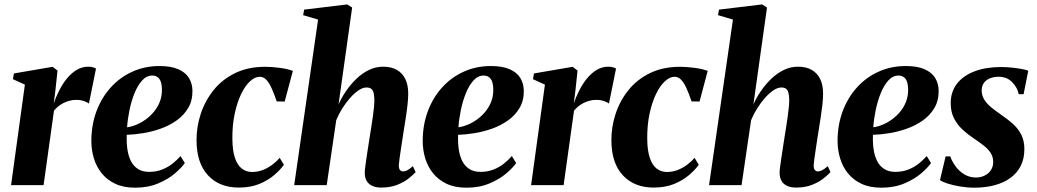

<svg xmlns="http://www.w3.org/2000/svg" viewBox="-20 -837 4688 868"><path d="M30 0 92.5 -454.5 38.5 -479 43 -505 218 -535 240 -518 230.5 -428.5 223 -370Q233 -399 247.8 -428.2Q262.5 -457.5 282.2 -481.8Q302 -506 326.2 -520.8Q350.5 -535.5 379 -535.5Q392.5 -535.5 401.2 -532.5Q410 -529.5 414 -527L382 -368.5Q379 -372.5 362.5 -379Q346 -385.5 325 -385.5Q309.5 -385.5 294.8 -381.8Q280 -378 266.8 -371.2Q253.5 -364.5 242.8 -355.5Q232 -346.5 224 -336.5L177 0Z M815.5 -100Q801.5 -79.5 771 -53.2Q740.5 -27 695 -7.8Q649.5 11.5 591 11.5Q538.5 11.5 501 -6.2Q463.5 -24 439.5 -54Q415.5 -84 404.2 -121.8Q393 -159.5 393 -199.5Q393 -272 416 -333.8Q439 -395.5 480.5 -441.5Q522 -487.5 578.5 -513Q635 -538.5 701 -538.5Q753.5 -538.5 786.2 -524Q819 -509.5 834.2 -484.5Q849.5 -459.5 850 -427.5Q850.5 -382 830.8 -348.8Q811 -315.5 778.5 -292.5Q746 -269.5 706.8 -255.5Q667.5 -241.5 627.2 -235Q587 -228.5 553 -227.5Q551.5 -192 556 -161.5Q560.5 -131 572.2 -108.2Q584 -85.5 604.2 -72.8Q624.5 -60 654 -60Q686.5 -60 713 -70.5Q739.5 -81 760.2 -97.5Q781 -114 796 -131.5ZM669 -495.5Q642.5 -495.5 622.5 -473.2Q602.5 -451 588.2 -415.8Q574 -380.5 565.5 -339.8Q557 -299 554.5 -261.5Q574 -264 596 -273Q618 -282 638.8 -297Q659.5 -312 676.2 -332.2Q693 -352.5 702.8 -377.8Q712.5 -403 712 -432.5Q711.5 -466.5 700 -481Q688.5 -495.5 669 -495.5Z M1059.5 11Q972 11 920.5 -44.2Q869 -99.5 868.5 -201.5Q868 -263 887.5 -322.2Q907 -381.5 945.8 -429.8Q984.5 -478 1043 -506.5Q1101.5 -535 1178.5 -535Q1207.5 -535 1243.2 -530.5Q1279 -526 1304 -516.5L1267 -378L1231 -378.5Q1218.5 -415.5 1207 -440.2Q1195.5 -465 1182.8 -477.5Q1170 -490 1154.5 -490Q1132.5 -490 1110.2 -469.5Q1088 -449 1070 -411.5Q1052 -374 1041 -322.8Q1030 -271.5 1030.5 -209.5Q1031 -156 1042.2 -123Q1053.5 -90 1073.2 -74.8Q1093 -59.5 1119.5 -59.5Q1146 -59.5 1169.5 -69Q1193 -78.5 1212.2 -93.2Q1231.5 -108 1244.5 -123.5L1263.5 -92Q1247.5 -69.5 1219.5 -45.5Q1191.5 -21.5 1151.8 -5.2Q1112 11 1059.5 11Z M1703 11Q1679.5 11 1662.8 3.2Q1646 -4.5 1637.5 -19.5Q1629 -34.5 1629 -56Q1629 -66.5 1631.5 -84.8Q1634 -103 1637.2 -126.2Q1640.5 -149.5 1644.5 -173.5Q1648.5 -197.5 1651.5 -218.5Q1655.5 -242 1659 -265.5Q1662.5 -289 1665.8 -311.2Q1669 -333.5 1670.8 -352.5Q1672.5 -371.5 1672.5 -385.5Q1672 -406 1668.8 -418.2Q1665.5 -430.5 1657.8 -436Q1650 -441.5 1636.5 -441.5Q1620 -441.5 1600.8 -428.5Q1581.5 -415.5 1562.5 -394Q1543.5 -372.5 1527.2 -346.5Q1511 -320.5 1500 -293.5L1457 0H1310L1418 -748.5L1350.5 -768.5L1355 -793.5L1549.5 -817L1572 -803L1510.5 -365Q1524 -395.5 1544.5 -425.5Q1565 -455.5 1591 -480.5Q1617 -505.5 1647.5 -520.5Q1678 -535.5 1712 -535.5Q1749 -535.5 1774.2 -521Q1799.5 -506.5 1812.5 -479.5Q1825.5 -452.5 1825.5 -414Q1825.5 -391 1822.2 -362.2Q1819 -333.5 1814.2 -303.2Q1809.5 -273 1805 -245Q1802 -226 1798.8 -204.2Q1795.5 -182.5 1792.2 -161.5Q1789 -140.5 1786.5 -122.2Q1784 -104 1783 -91Q1783 -73.5 1788.8 -67.8Q1794.5 -62 1801.5 -62Q1810 -62 1821 -67.2Q1832 -72.5 1846.5 -86L1859 -59Q1849.5 -48 1828.8 -31.2Q1808 -14.5 1776.8 -1.8Q1745.5 11 1703 11Z M2313.5 -100Q2299.5 -79.5 2269 -53.2Q2238.5 -27 2193 -7.8Q2147.5 11.5 2089 11.5Q2036.5 11.5 1999 -6.2Q1961.5 -24 1937.5 -54Q1913.5 -84 1902.2 -121.8Q1891 -159.5 1891 -199.5Q1891 -272 1914 -333.8Q1937 -395.5 1978.5 -441.5Q2020 -487.5 2076.5 -513Q2133 -538.5 2199 -538.5Q2251.5 -538.5 2284.2 -524Q2317 -509.5 2332.2 -484.5Q2347.5 -459.5 2348 -427.5Q2348.5 -382 2328.8 -348.8Q2309 -315.5 2276.5 -292.5Q2244 -269.5 2204.8 -255.5Q2165.5 -241.5 2125.2 -235Q2085 -228.5 2051 -227.5Q2049.5 -192 2054 -161.5Q2058.5 -131 2070.2 -108.2Q2082 -85.5 2102.2 -72.8Q2122.5 -60 2152 -60Q2184.5 -60 2211 -70.5Q2237.5 -81 2258.2 -97.5Q2279 -114 2294 -131.5ZM2167 -495.5Q2140.5 -495.5 2120.5 -473.2Q2100.5 -451 2086.2 -415.8Q2072 -380.5 2063.5 -339.8Q2055 -299 2052.5 -261.5Q2072 -264 2094 -273Q2116 -282 2136.8 -297Q2157.5 -312 2174.2 -332.2Q2191 -352.5 2200.8 -377.8Q2210.5 -403 2210 -432.5Q2209.5 -466.5 2198 -481Q2186.5 -495.5 2167 -495.5Z M2381 0 2443.5 -454.5 2389.5 -479 2394 -505 2569 -535 2591 -518 2581.5 -428.5 2574 -370Q2584 -399 2598.8 -428.2Q2613.5 -457.5 2633.2 -481.8Q2653 -506 2677.2 -520.8Q2701.5 -535.5 2730 -535.5Q2743.5 -535.5 2752.2 -532.5Q2761 -529.5 2765 -527L2733 -368.5Q2730 -372.5 2713.5 -379Q2697 -385.5 2676 -385.5Q2660.5 -385.5 2645.8 -381.8Q2631 -378 2617.8 -371.2Q2604.5 -364.5 2593.8 -355.5Q2583 -346.5 2575 -336.5L2528 0Z M2935 11Q2847.5 11 2796 -44.2Q2744.5 -99.5 2744 -201.5Q2743.5 -263 2763 -322.2Q2782.5 -381.5 2821.2 -429.8Q2860 -478 2918.5 -506.5Q2977 -535 3054 -535Q3083 -535 3118.8 -530.5Q3154.5 -526 3179.5 -516.5L3142.5 -378L3106.5 -378.5Q3094 -415.5 3082.5 -440.2Q3071 -465 3058.2 -477.5Q3045.5 -490 3030 -490Q3008 -490 2985.8 -469.5Q2963.5 -449 2945.5 -411.5Q2927.5 -374 2916.5 -322.8Q2905.5 -271.5 2906 -209.5Q2906.5 -156 2917.8 -123Q2929 -90 2948.8 -74.8Q2968.5 -59.5 2995 -59.5Q3021.5 -59.5 3045 -69Q3068.5 -78.5 3087.8 -93.2Q3107 -108 3120 -123.5L3139 -92Q3123 -69.5 3095 -45.5Q3067 -21.5 3027.2 -5.2Q2987.5 11 2935 11Z M3578.5 11Q3555 11 3538.2 3.2Q3521.5 -4.5 3513 -19.5Q3504.5 -34.5 3504.5 -56Q3504.5 -66.5 3507 -84.8Q3509.5 -103 3512.8 -126.2Q3516 -149.5 3520 -173.5Q3524 -197.5 3527 -218.5Q3531 -242 3534.5 -265.5Q3538 -289 3541.2 -311.2Q3544.5 -333.5 3546.2 -352.5Q3548 -371.5 3548 -385.5Q3547.5 -406 3544.2 -418.2Q3541 -430.5 3533.2 -436Q3525.5 -441.5 3512 -441.5Q3495.5 -441.5 3476.2 -428.5Q3457 -415.5 3438 -394Q3419 -372.5 3402.8 -346.5Q3386.5 -320.5 3375.5 -293.5L3332.5 0H3185.5L3293.5 -748.5L3226 -768.5L3230.5 -793.5L3425 -817L3447.5 -803L3386 -365Q3399.5 -395.5 3420 -425.5Q3440.5 -455.5 3466.5 -480.5Q3492.5 -505.5 3523 -520.5Q3553.5 -535.5 3587.5 -535.5Q3624.5 -535.5 3649.8 -521Q3675 -506.5 3688 -479.5Q3701 -452.5 3701 -414Q3701 -391 3697.8 -362.2Q3694.5 -333.5 3689.8 -303.2Q3685 -273 3680.5 -245Q3677.5 -226 3674.2 -204.2Q3671 -182.5 3667.8 -161.5Q3664.5 -140.5 3662 -122.2Q3659.5 -104 3658.5 -91Q3658.5 -73.5 3664.2 -67.8Q3670 -62 3677 -62Q3685.5 -62 3696.5 -67.2Q3707.5 -72.5 3722 -86L3734.5 -59Q3725 -48 3704.2 -31.2Q3683.5 -14.5 3652.2 -1.8Q3621 11 3578.5 11Z M4189 -100Q4175 -79.5 4144.5 -53.2Q4114 -27 4068.5 -7.8Q4023 11.5 3964.5 11.5Q3912 11.5 3874.5 -6.2Q3837 -24 3813 -54Q3789 -84 3777.8 -121.8Q3766.5 -159.5 3766.5 -199.5Q3766.5 -272 3789.5 -333.8Q3812.5 -395.5 3854 -441.5Q3895.5 -487.5 3952 -513Q4008.5 -538.5 4074.5 -538.5Q4127 -538.5 4159.8 -524Q4192.5 -509.5 4207.8 -484.5Q4223 -459.5 4223.5 -427.5Q4224 -382 4204.2 -348.8Q4184.5 -315.5 4152 -292.5Q4119.5 -269.5 4080.2 -255.5Q4041 -241.5 4000.8 -235Q3960.5 -228.5 3926.5 -227.5Q3925 -192 3929.5 -161.5Q3934 -131 3945.8 -108.2Q3957.5 -85.5 3977.8 -72.8Q3998 -60 4027.5 -60Q4060 -60 4086.5 -70.5Q4113 -81 4133.8 -97.5Q4154.5 -114 4169.5 -131.5ZM4042.5 -495.5Q4016 -495.5 3996 -473.2Q3976 -451 3961.8 -415.8Q3947.5 -380.5 3939 -339.8Q3930.5 -299 3928 -261.5Q3947.5 -264 3969.5 -273Q3991.5 -282 4012.2 -297Q4033 -312 4049.8 -332.2Q4066.5 -352.5 4076.2 -377.8Q4086 -403 4085.5 -432.5Q4085 -466.5 4073.5 -481Q4062 -495.5 4042.5 -495.5Z M4607.5 -411H4585.5Q4580 -440.5 4556.2 -465.2Q4532.5 -490 4494 -490Q4474.5 -490 4457 -483.5Q4439.5 -477 4429 -463.5Q4418.5 -450 4418 -429Q4418 -406 4429.2 -387.5Q4440.5 -369 4460.2 -352.5Q4480 -336 4505.5 -318.5Q4536 -298 4559.8 -276.5Q4583.5 -255 4597.2 -227.8Q4611 -200.5 4611 -162.5Q4611 -120 4594.8 -87.5Q4578.5 -55 4548.5 -33Q4518.5 -11 4477 0.2Q4435.5 11.5 4384 11.5Q4352.5 11.5 4320 6Q4287.5 0.5 4263 -7.5Q4238.5 -15.5 4229.5 -23L4255 -130H4276Q4284 -107 4300 -85Q4316 -63 4339.5 -48.8Q4363 -34.5 4392.5 -34.5Q4413 -34.5 4430.8 -43Q4448.5 -51.5 4459.2 -67.2Q4470 -83 4470 -104.5Q4470 -127 4459.5 -144.2Q4449 -161.5 4429 -177.5Q4409 -193.5 4380.5 -212.5Q4354 -230 4330.8 -251.8Q4307.5 -273.5 4292.8 -302.5Q4278 -331.5 4278 -370.5Q4278 -422 4306.2 -458.5Q4334.5 -495 4385.8 -514.5Q4437 -534 4506.5 -534Q4530.5 -534 4555.8 -531.2Q4581 -528.5 4601 -524.8Q4621 -521 4628.5 -517Z"/></svg>

Font: Merriweather 96pt ExtraBold
Style: Italic
Weight: 800
Italic angle: -7.8°
Version: Version 2.101